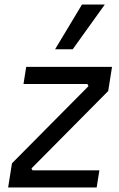

<svg xmlns="http://www.w3.org/2000/svg" viewBox="-20 -830 528 850"><path d="M408 0H16L33 -107L379 -456L376 -440L364 -464L376 -458H84L96 -534H476L459 -427L113 -78L115 -92L129 -67L117 -76H420ZM302 -612H224L343 -810H444Z"/></svg>

Font: Sora Variable Italic
Style: Regular
Weight: 400
Designer: Jonathan Barnbrook, Julián Moncada
Foundry: Barnbrook Fonts
Version: Version 2.000